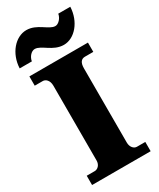

<svg xmlns="http://www.w3.org/2000/svg" viewBox="-240 -1022 903 1093"><g transform="rotate(-30 211.0 -475.5)"><path d="M282 -771C353 -771 417 -845 421 -941H342C338 -914 314 -888 293 -888C251 -888 208 -951 137 -951C65 -951 0 -877 -4 -781H76C80 -808 102 -834 125 -834C168 -834 210 -771 282 -771ZM406 0V-61H351C331 -61 313 -81 313 -110V-599C313 -636 327 -653 351 -653H406V-714H21V-653H74C92 -653 113 -636 113 -600V-108C113 -78 92 -61 74 -61H21V0Z"/></g></svg>

Font: UArctic Serif Black
Style: Regular
Weight: 900
Designer: Customization by Puisto advertising & original work Monotype Design Team
Foundry: Monotype Imaging Inc.
Version: Version 2.004